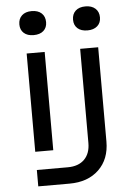

<svg xmlns="http://www.w3.org/2000/svg" viewBox="-62 -825 725 1051"><g transform="rotate(-5 300.0 -299.5)"><path d="M152 -647Q118 -647 98.5 -664.5Q79 -682 79 -712Q79 -743 98.5 -761Q118 -779 152 -779Q187 -779 206.5 -761Q226 -743 226 -712Q226 -682 206.5 -664.5Q187 -647 152 -647ZM448 -647Q413 -647 393.5 -664.5Q374 -682 374 -712Q374 -743 393.5 -761Q413 -779 448 -779Q482 -779 502 -761Q522 -743 522 -712Q522 -682 502 -664.5Q482 -647 448 -647ZM105 180V90H275Q334 90 366.5 57.5Q399 25 399 -33V-550H498V-32Q498 65 438 122.5Q378 180 277 180ZM105 -10V-550H204V-10Z"/></g></svg>

Font: JetBrains Mono NL Medium
Style: Regular
Weight: 500
Monospace: yes
Designer: Philipp Nurullin, Konstantin Bulenkov
Foundry: JetBrains
Version: Version 2.305; ttfautohint (v1.8.4.7-5d5b)